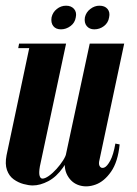

<svg xmlns="http://www.w3.org/2000/svg" viewBox="-30 -648 481 674"><path d="M151 -587Q155 -605 169.5 -616.5Q184 -628 202 -628Q220 -628 230 -616.5Q240 -605 236 -587Q233 -568 217.5 -556.5Q202 -545 184 -545Q166 -545 157 -556.5Q148 -568 151 -587ZM268 -587Q272 -605 287 -616.5Q302 -628 319 -628Q338 -628 347.5 -616.5Q357 -605 353 -587Q350 -568 335 -556.5Q320 -545 301 -545Q284 -545 274.5 -556.5Q265 -568 268 -587ZM300 -495 225 -143Q214 -92 191 -59.5Q168 -27 139.5 -12Q111 3 85 3Q71 3 52.5 -2Q34 -7 18 -18.5Q2 -30 -5.5 -51Q-13 -72 -7 -103L76 -495H202L110 -64Q106 -41 109 -31Q112 -21 119 -21Q128 -21 141.5 -30.5Q155 -40 168.5 -55Q182 -70 191.5 -85Q201 -100 203 -111L285 -495ZM406 -495 318 -81Q316 -69 321.5 -62.5Q327 -56 336.5 -60Q346 -64 357 -84Q368 -104 375 -144L390 -141Q384 -80 360 -45.5Q336 -11 305.5 0Q275 11 248 2.5Q221 -6 206.5 -32.5Q192 -59 200 -99L285 -495ZM86 -495 83 -479H34L37 -495Z"/></svg>

Font: Emberly Black
Style: Italic
Weight: 900
Italic angle: -12°
Designer: Rajesh Rajput
Foundry: Rajesh Rajput
Version: Version 1.000